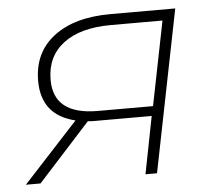

<svg xmlns="http://www.w3.org/2000/svg" viewBox="-43 -567 686 614"><g transform="rotate(-5 300.0 -260.0)"><path d="M16 0 192 -191Q84 -217 84 -327Q84 -418 150.5 -469Q217 -520 333 -520H541L437 0H400L436 -184H246Q239 -184 231 -185L63 0ZM443 -215 497 -485H331Q233 -485 178.5 -443.5Q124 -402 124 -327Q124 -215 266 -215Z"/></g></svg>

Font: Argentum Sans ExtraLight
Style: Italic
Weight: 200
Italic angle: -11°
Designer: Julieta Ulanovsky (font), Cristiano Sobral (main changes and remaster)
Foundry: Julieta Ulanovsky (font), Cristiano Sobral (main changes and remaster)
Version: Version 2.007;June 15, 2022;FontCreator 14.0.0.2814 64-bit; 